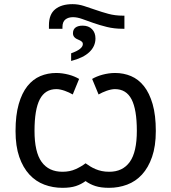

<svg xmlns="http://www.w3.org/2000/svg" viewBox="-20 -899 829 929"><path d="M507.8 9.8Q468.3 9.8 441.7 1.2Q415 -7.3 394 -22.9Q373 -7.3 347.2 1.2Q321.3 9.8 282.2 9.8Q235.8 9.8 194.6 -5.6Q153.3 -21 122.3 -54.4Q91.3 -87.9 73.2 -139.9Q55.2 -191.9 55.2 -265.1Q55.2 -341.8 70.6 -395.3Q85.9 -448.7 112.5 -482.2Q139.2 -515.6 175 -530.8Q210.9 -545.9 252 -545.9Q267.1 -545.9 282.7 -543.7Q298.3 -541.5 313 -537.6Q327.6 -533.7 340.3 -528.3Q353 -522.9 362.8 -517.1L332 -441.9Q323.7 -446.8 313.7 -451.4Q303.7 -456.1 293.2 -459.7Q282.7 -463.4 272.2 -465.6Q261.7 -467.8 252.9 -467.8Q198.2 -467.8 172.6 -418.5Q147 -369.1 147 -266.1Q147 -163.1 181.4 -115.5Q215.8 -67.9 282.2 -67.9Q317.9 -67.9 345.9 -80.6Q374 -93.3 394 -108.9Q404.8 -101.1 416.7 -93.8Q428.7 -86.4 442.6 -80.6Q456.5 -74.7 472.7 -71.3Q488.8 -67.9 508.8 -67.9Q573.7 -67.9 607.9 -115.5Q642.1 -163.1 642.1 -266.1Q642.1 -369.1 616.5 -418.5Q590.8 -467.8 536.1 -467.8Q527.3 -467.8 516.8 -465.6Q506.3 -463.4 495.8 -459.7Q485.4 -456.1 475.3 -451.4Q465.3 -446.8 457 -441.9L425.8 -517.1Q435.5 -522.9 448.5 -528.3Q461.4 -533.7 476.1 -537.6Q490.7 -541.5 506.1 -543.7Q521.5 -545.9 537.1 -545.9Q578.1 -545.9 614 -530.8Q649.9 -515.6 676.5 -482.2Q703.1 -448.7 718.5 -395.3Q733.9 -341.8 733.9 -265.1Q733.9 -191.9 715.8 -139.9Q697.8 -87.9 667 -54.4Q636.2 -21 595 -5.6Q553.7 9.8 507.8 9.8ZM582 -823.2V-759.8H574.2Q532.2 -759.8 497.1 -768.6Q461.9 -777.3 432.1 -787.8Q402.3 -798.3 377.9 -807.1Q353.5 -815.9 333 -815.9Q310.5 -815.9 296.4 -804.7Q282.2 -793.5 282.2 -768.1V-759.8H216.8V-776.9Q216.8 -829.6 247.1 -854.2Q277.3 -878.9 331.1 -878.9Q358.9 -878.9 386.2 -870.1Q413.6 -861.3 442.9 -851.1Q472.2 -840.8 504.6 -832Q537.1 -823.2 575.2 -823.2ZM441.9 -712.9Q441.9 -675.3 412.6 -647.2Q383.3 -619.1 324.2 -604V-641.1Q380.9 -661.1 380.9 -686Q380.9 -692.4 377.2 -696Q373.5 -699.7 368.4 -702.6Q363.3 -705.6 356.9 -708Q350.6 -710.4 345.5 -714.1Q340.3 -717.8 336.7 -723.4Q333 -729 333 -737.8Q333 -756.3 345.2 -765.6Q357.4 -774.9 379.9 -774.9Q408.7 -774.9 425.3 -757.8Q441.9 -740.7 441.9 -712.9Z"/></svg>

Font: WenQuanYi Micro Hei
Style: Regular
Weight: 400
Foundry: Ascender Corporation
Version: Version 0.2.0-beta